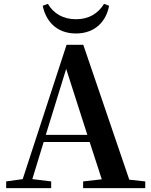

<svg xmlns="http://www.w3.org/2000/svg" viewBox="-20 -978 786 998"><path d="M521 -958C490 -908 442 -878 375 -878C308 -878 258 -908 229 -958L202 -948C217 -875 268 -804 375 -804C481 -804 534 -875 547 -948ZM218 -277 324 -620 434 -277ZM652 -44 413 -745H326L98 -47L12 -35V0H246V-35L148 -47L207 -240H446L509 -46L412 -35V0H735V-35Z"/></svg>

Font: Noto Serif CJK JP
Style: Bold
Weight: 700
Designer: Ryoko NISHIZUKA 西塚涼子 (kana & ideographs); Frank Grießhammer (Latin, Greek & Cyrillic); Wenlong ZHANG 张文龙 (bopomofo); San
Foundry: Adobe Systems Incorporated
Version: Version 1.000;PS 1;hotconv 16.6.53;makeotf.lib2.5.65590